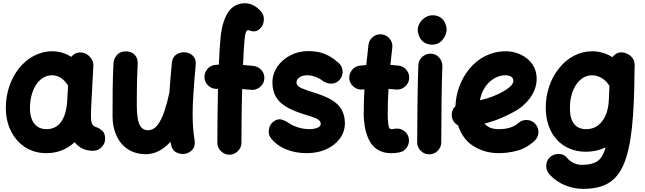

<svg xmlns="http://www.w3.org/2000/svg" viewBox="-20 -880 3989 1187"><path d="M555.2 52.2C575.7 52.2 593.3 44.9 607.9 30.3C622.6 15.6 629.9 -2 629.9 -22C629.9 -43.9 624.5 -60.1 613.8 -70.3C602.5 -80.6 591.3 -87.9 579.6 -92.3C550.3 -100.1 544.4 -119.6 543 -143.6C542.5 -151.9 542 -165 542.5 -182.1C543 -199.2 543.5 -214.4 543.9 -228.5C544.4 -233.4 544.4 -238.3 544.9 -243.2L557.1 -471.7C558.6 -491.2 552.2 -509.3 538.1 -525.9C523.9 -542.5 506.8 -552.2 486.8 -555.2C460 -558.6 435.1 -547.9 420.9 -528.3C385.3 -551.3 345.7 -563 303.2 -563C139.2 -563 14.6 -399.4 16.1 -210.9C16.6 -157.2 27.3 -109.4 48.8 -67.9C91.3 16.1 168.9 66.9 266.1 66.9C333.5 66.9 392.1 44.4 441.4 -1C467.3 32.7 504.9 52.2 555.2 52.2ZM268.1 -81.5C203.1 -81.5 166.5 -127.4 165 -209C165 -246.6 170.4 -280.8 181.6 -312C203.6 -374 246.6 -414.6 301.8 -414.6C342.8 -414.6 375.5 -391.1 400.9 -350.6L396 -266.1C395.5 -264.2 395.5 -262.2 395.5 -260.3C395 -256.8 395 -252.9 395 -248.5C385.7 -136.7 340.3 -81.5 268.1 -81.5Z M1189.9 -478.5C1192.4 -502.4 1186.5 -521.5 1172.9 -534.7C1159.2 -547.9 1143.6 -555.2 1125.5 -556.6C1106.4 -558.6 1088.9 -554.2 1071.8 -543.9C1054.7 -533.2 1044.9 -516.1 1042.5 -492.2C1036.1 -421.4 1030.8 -361.3 1027.3 -308.6C1019 -268.1 1008.8 -230.5 997.1 -194.8C985.4 -159.2 971.2 -130.4 955.1 -108.4C938.5 -86.4 918.5 -75.2 895 -75.2C843.8 -75.2 825.7 -123 825.7 -234.4C825.7 -356.9 828.1 -417 831.1 -489.7C832 -508.8 826.2 -525.9 813.5 -540.5C800.8 -555.2 782.2 -562.5 757.8 -562.5C734.4 -562.5 716.3 -555.2 703.1 -540C689.9 -524.9 683.1 -507.8 681.6 -489.7C675.8 -379.9 675.8 -266.1 675.8 -161.1C675.8 -117.7 683.6 -78.1 699.7 -42.5C731.4 28.3 793.5 73.2 881.8 73.2C941.9 73.2 992.7 42.5 1034.2 -3.9C1034.7 1 1035.6 5.9 1036.6 11.2C1041 36.1 1052.7 53.7 1071.8 63C1090.8 72.3 1109.9 74.2 1128.9 69.8C1146 65.4 1160.2 56.6 1171.4 43C1182.6 28.8 1186.5 10.7 1183.1 -11.7C1174.8 -64 1170.9 -112.3 1170.9 -173.3C1170.9 -210 1172.4 -252.9 1175.8 -301.3C1178.7 -349.6 1183.6 -408.7 1189.9 -478.5Z M1244.1 -399.4C1245.6 -378.9 1254.4 -361.8 1270 -348.6C1285.6 -335.4 1303.7 -329.1 1324.2 -330.6H1327.6C1326.2 -270 1325.2 -210.4 1324.7 -152.3C1324.2 -94.2 1323.7 -42.5 1323.7 2C1323.7 22 1331.1 39.6 1345.7 54.2C1360.4 68.8 1377.9 76.2 1397.9 76.2C1418.5 76.2 1436 68.8 1450.7 54.2C1465.3 39.6 1472.7 22 1472.7 2C1472.7 -42 1473.1 -93.3 1473.6 -151.9C1474.1 -210 1475.6 -269.5 1477.1 -329.6C1494.6 -328.1 1512.7 -326.7 1530.8 -324.7C1550.8 -322.3 1569.3 -327.6 1585.9 -340.8C1602.1 -353.5 1611.3 -369.6 1613.8 -389.6C1616.2 -409.7 1611.3 -428.2 1598.1 -444.3C1585 -460.4 1568.4 -469.7 1548.3 -472.2C1525.4 -474.6 1503.4 -477.1 1482.4 -478.5C1484.9 -536.6 1487.8 -589.4 1491.7 -632.8C1495.6 -677.7 1502.9 -693.4 1513.2 -693.4C1518.6 -693.4 1524.9 -691.4 1533.2 -688C1554.2 -683.6 1572.8 -685.1 1594.7 -710.9C1604.5 -722.2 1609.9 -737.8 1611.3 -757.8C1612.3 -777.3 1606.4 -793.9 1594.2 -808.1C1572.3 -834 1539.1 -859.9 1493.7 -859.9C1435.1 -859.9 1398.4 -826.2 1377 -780.8C1355 -735.4 1346.7 -682.6 1343.3 -645.5C1338.9 -598.1 1335.4 -541 1333 -480.5C1326.2 -480 1319.3 -479.5 1313 -479C1292.5 -477.5 1275.4 -469.2 1262.2 -453.6C1249 -437.5 1242.7 -419.4 1244.1 -399.4Z M2082.5 -390.1C2094.7 -406.2 2100.1 -424.3 2097.7 -444.8C2095.2 -464.8 2085.9 -481.4 2069.8 -494.1C2043.9 -517.1 2016.6 -534.7 1988.3 -546.4C1960 -558.1 1925.3 -564 1884.8 -564C1844.7 -564 1808.1 -555.2 1774.4 -537.6C1707.5 -502.4 1664.1 -440.9 1664.1 -370.1C1664.1 -301.8 1693.4 -257.8 1736.3 -228.5C1778.8 -199.2 1829.6 -182.6 1872.6 -169.4C1897.5 -162.1 1918.5 -154.8 1936.5 -147C1954.1 -138.7 1962.9 -127.9 1962.9 -114.3C1962.9 -103.5 1956.1 -95.2 1941.9 -89.8C1927.7 -84.5 1911.6 -81.5 1893.1 -81.5C1839.8 -81.5 1789.1 -101.1 1759.8 -123C1749.5 -129.9 1737.3 -135.7 1722.2 -140.6C1707 -145 1690.9 -142.1 1674.3 -130.9C1657.2 -119.6 1647 -104 1643.1 -83.5C1638.7 -63 1642.1 -44.4 1653.3 -27.8C1698.2 32.2 1780.3 66.9 1875.5 66.9C1920.4 66.9 1960.9 59.1 1996.6 43C2067.9 10.7 2112.3 -47.9 2112.3 -117.7C2112.3 -183.6 2083.5 -226.6 2041.5 -254.9C1999.5 -283.2 1949.2 -299.3 1906.2 -312.5C1880.9 -319.8 1858.9 -328.1 1840.8 -336.4C1822.3 -344.7 1813 -356 1813 -370.1C1813 -395.5 1840.3 -414.6 1879.4 -414.6C1910.6 -414.6 1947.3 -402.8 1979 -377.4C2016.1 -354.5 2057.6 -358.4 2082.5 -390.1Z M2509.3 -391.1C2511.7 -411.1 2506.8 -429.7 2494.6 -445.8C2481.9 -461.9 2465.3 -471.7 2445.3 -474.1C2428.7 -476.1 2411.6 -477.5 2393.6 -479C2397.5 -514.2 2401.4 -549.3 2405.3 -585C2407.7 -605 2402.8 -623.5 2390.1 -639.6C2377 -655.8 2360.4 -665 2340.3 -667.5C2320.3 -669.9 2302.2 -665 2286.1 -652.3C2270 -639.2 2260.3 -622.6 2257.8 -602.5C2253.4 -561.5 2248.5 -519.5 2244.6 -478C2231 -477.1 2217.3 -475.6 2204.1 -474.1C2184.1 -471.7 2168 -462.4 2155.3 -446.3C2142.6 -429.7 2137.2 -411.1 2139.6 -391.1C2142.1 -371.1 2151.9 -355 2168 -342.3C2184.1 -329.6 2202.6 -324.2 2222.7 -326.7C2226.1 -327.1 2229.5 -327.1 2232.9 -327.6C2230.5 -276.9 2228.5 -225.6 2228.5 -173.3C2228.5 -153.3 2230.5 -129.9 2234.4 -103C2238.3 -75.7 2246.1 -49.3 2257.3 -23.4C2280.3 28.8 2323.7 66.9 2397.9 66.9C2413.6 66.9 2430.2 65.9 2447.8 62.5C2467.8 59.1 2483.9 48.3 2495.6 31.2C2506.8 14.2 2510.7 -4.4 2507.3 -24.4C2503.9 -44.4 2493.7 -60.1 2476.6 -71.8C2459.5 -83.5 2440.9 -87.4 2420.9 -84C2411.6 -82.5 2404.3 -81.5 2397.9 -81.5C2388.7 -81.5 2383.3 -90.8 2380.9 -109.9C2378.4 -128.4 2377 -149.4 2377 -173.3C2377 -226.1 2378.4 -278.3 2381.8 -330.6C2397 -329.6 2412.1 -328.1 2426.3 -326.7C2446.3 -324.2 2464.8 -329.6 2481 -342.3C2497.1 -354.5 2506.8 -371.1 2509.3 -391.1Z M2562.5 -694.8C2562.5 -684.1 2565.4 -671.9 2570.8 -657.7C2581.5 -629.4 2606 -604 2652.3 -604C2671.9 -604 2688.5 -609.4 2701.7 -620.1C2728 -641.1 2741.2 -674.3 2741.2 -698.2C2741.2 -709 2738.3 -721.2 2732.9 -734.9C2721.2 -762.2 2697.3 -785.6 2654.8 -785.6C2605 -785.6 2562.5 -740.2 2562.5 -694.8ZM2644 -548.3H2641.1C2622.1 -548.3 2605.5 -541.5 2590.3 -528.3C2575.2 -515.1 2567.4 -498 2566.4 -477.5C2561.5 -360.8 2559.1 -102.1 2559.1 0C2559.1 20 2566.4 37.6 2581.1 52.2C2595.7 66.9 2613.3 74.2 2633.3 74.2C2653.8 74.2 2671.4 66.9 2686 52.2C2700.7 37.6 2708 20 2708 0C2708 -99.6 2710 -361.3 2714.8 -470.7V-473.6C2714.8 -492.7 2708 -509.3 2694.8 -524.4C2681.6 -539.6 2664.6 -547.4 2644 -548.3Z M3284.2 -8.8C3299.3 -22.5 3307.6 -39.6 3308.6 -60.5C3309.6 -81.1 3303.2 -98.6 3289.6 -113.8C3275.9 -128.9 3258.8 -137.2 3238.3 -138.2C3217.8 -139.2 3199.7 -132.8 3184.6 -119.1C3156.7 -94.2 3116.2 -81.5 3063 -81.5C3024.4 -81.5 2995.6 -92.8 2975.6 -115.7C3045.9 -133.8 3113.3 -162.1 3177.7 -200.7C3213.4 -222.2 3297.9 -291 3297.9 -393.1C3297.9 -508.3 3191.4 -563 3108.4 -563C3014.2 -563 2937 -521 2882.8 -455.6C2828.6 -390.1 2798.3 -306.2 2795.9 -224.1C2778.8 -208 2771.5 -188 2772.9 -165C2774.4 -138.2 2790.5 -116.2 2812 -104.5C2831.1 -46.4 2863.8 -2.9 2909.7 24.9C2955.6 52.7 3006.8 66.9 3063 66.9C3099.6 66.9 3137.2 62 3175.8 52.2C3214.4 42 3250.5 22 3284.2 -8.8ZM3104 -414.6C3134.8 -414.6 3153.8 -401.9 3153.8 -380.9C3153.8 -363.8 3140.6 -344.2 3096.2 -317.4C3053.2 -292 3003.4 -272.9 2947.3 -259.8C2961.9 -350.6 3031.7 -414.6 3104 -414.6Z M3819.3 -556.2C3805.2 -556.2 3792.5 -551.3 3781.2 -542C3775.4 -537.6 3770.5 -532.2 3766.6 -526.4C3727.5 -550.8 3685.5 -563 3641.1 -563C3560.5 -563 3488.8 -523.4 3436.5 -458.5C3383.8 -393.6 3353.5 -306.2 3354 -210.9C3355 -49.8 3454.6 58.1 3601.6 58.1C3645.5 58.1 3686.5 49.3 3724.1 31.2C3711.9 74.7 3693.8 104 3670.9 118.2C3647.9 132.3 3617.2 139.2 3578.6 139.2C3546.9 139.2 3511.2 127.4 3483.9 94.2C3471.7 79.1 3455.1 71.8 3433.6 71.8C3412.1 71.3 3393.6 78.6 3378.4 93.3C3364.3 106.9 3357.4 124 3356.9 144.5C3356.4 165 3363.3 183.1 3377 198.2C3403.8 227.5 3435.5 250 3472.7 265.1C3509.8 280.3 3546.4 287.6 3583 287.6C3832.5 287.6 3899.4 132.3 3902.8 -447.3L3903.8 -471.7C3904.3 -477.1 3903.8 -482.4 3902.8 -487.8C3900.9 -514.6 3881.3 -537.6 3854 -549.3C3847.2 -552.2 3840.3 -554.2 3833 -555.2C3831.1 -555.7 3829.1 -555.7 3827.6 -555.7C3824.7 -556.2 3821.8 -556.2 3819.3 -556.2ZM3604 -81.5C3537.1 -81.5 3503.9 -126.5 3503.4 -209C3502.9 -247.6 3508.8 -282.2 3520 -313C3543 -375 3585.4 -414.6 3639.6 -414.6C3683.1 -414.6 3724.1 -389.2 3748 -348.6L3744.1 -263.7C3741.7 -207.5 3728 -163.6 3703.1 -130.9C3678.2 -98.1 3645 -81.5 3604 -81.5Z"/></svg>

Font: Mikhak ExtraBold
Style: Regular
Weight: 800
Designer: Amin Abedi
Version: Version 3.2